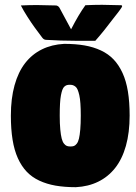

<svg xmlns="http://www.w3.org/2000/svg" viewBox="-20 -776 567 802"><path d="M25.4 -293.2Q25.4 -364.3 40.8 -419.8Q56.2 -475.3 85.1 -512.5Q114 -549.6 155.2 -569.8Q196.3 -590.1 248 -592.8Q295.7 -592.8 333 -586.3Q370.4 -579.8 401.5 -565.3Q432.6 -550.8 454.6 -527.6Q476.6 -504.4 491.8 -471.2Q507.1 -438 514.3 -393.8Q521.5 -349.6 521.5 -293.2Q521.5 -222.2 505.9 -166.6Q490.2 -111.1 460.8 -74.1Q431.4 -37.1 390.1 -17Q348.9 3.2 296.9 5.9Q249.5 5.9 212.3 -0.6Q175 -7.1 144.2 -21.5Q113.3 -35.9 91.4 -59Q69.6 -82 54.6 -115.2Q39.6 -148.4 32.5 -192.5Q25.4 -236.6 25.4 -293.2ZM229.5 -293.2Q229.5 -259 231.8 -235.1Q234.1 -211.2 237.7 -197.4Q241.2 -183.6 247.3 -176Q253.4 -168.5 259.5 -166.3Q265.6 -164.1 274.4 -164.1Q283.2 -164.1 289.1 -166.3Q294.9 -168.5 300.8 -176Q306.6 -183.6 309.9 -197.4Q313.2 -211.2 315.3 -235.1Q317.4 -259 317.4 -293.2Q317.4 -321.5 315.9 -342.9Q314.5 -364.3 311.3 -378.2Q308.1 -392.1 304.4 -401Q300.8 -409.9 295 -414.3Q289.3 -418.7 284.1 -420.3Q278.8 -421.9 271.5 -421.9Q264.2 -421.9 259.2 -420.4Q254.2 -418.9 249 -414.4Q243.9 -409.9 240.6 -401Q237.3 -392.1 234.6 -378.1Q231.9 -364 230.7 -342.9Q229.5 -321.8 229.5 -293.2ZM67.1 -753.2Q101.6 -754.9 134.3 -754.9Q161.1 -754.9 213.6 -753.2Q217.5 -753.2 221.9 -750.4Q226.3 -747.6 228.5 -743.4Q236.8 -727.5 252.9 -698.1Q269 -668.7 276.9 -653.6Q309.1 -716.3 336.7 -754.2Q373.3 -755.9 406.5 -755.9Q434.6 -755.9 485.1 -754.2Q490.2 -754.2 490.2 -750Q490.2 -748.5 487.8 -744.5Q485.4 -740.5 481.2 -734.9Q477.1 -729.2 473.3 -724.2Q469.5 -719.2 465 -713.6Q460.4 -708 459.2 -706.3Q412.6 -644.3 378.2 -605.7H292.7Q235.1 -605.7 171.6 -609.6Q163.1 -610.1 156.7 -618.4Q136.7 -644.8 124 -662.4Q111.3 -679.9 95 -705.3Q78.6 -730.7 67.1 -753.2Z"/></svg>

Font: Digitalt
Style: Medium
Weight: 500
Designer: gluk
Foundry: gluk
Version: Version 0.60